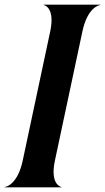

<svg xmlns="http://www.w3.org/2000/svg" viewBox="-35 -800 448 820"><path d="M179.5 -666 62 -114C40.5 -13 -8.5 -1.5 -15 -1.5V0H227.5V-1.5C224.5 -1.5 178 -13 199.5 -114L317 -666C338.5 -767 387 -778.5 393.5 -778.5V-780H151.5V-778.5C154.5 -778.5 201 -767 179.5 -666Z"/></svg>

Font: Beautique Display
Style: Bold
Weight: 700
Italic angle: -12°
Designer: Nhat-Quang Ngo
Version: Version 1.100;Glyphs 3.2.3 (3260)